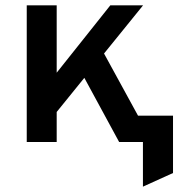

<svg xmlns="http://www.w3.org/2000/svg" viewBox="-20 -531 703 718"><path d="M514.5 167V0H466V-98.5H627V116ZM154.5 -66V-212L392.5 -511H515ZM80 0V-511H192V0ZM425.5 0 272.5 -282 346 -373 550 0Z"/></svg>

Font: Overpass SemiBold
Style: Regular
Weight: 600
Designer: Delve Withrington, Dave Bailey, Thomas Jockin
Foundry: Delve Fonts LLC
Version: Version 4.000